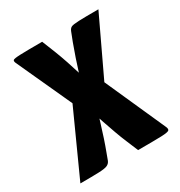

<svg xmlns="http://www.w3.org/2000/svg" viewBox="-127 -589 633 677"><g transform="rotate(-30 189.5 -250.0)"><path d="M7 0 133 -278 191 -319Q191 -319 197.5 -340.5Q204 -362 214 -391.5Q224 -421 233 -445L247 -481Q251 -491 258 -494.5Q265 -498 289 -499Q313 -500 369 -500L235 -217L192 -205Q192 -205 187 -189Q182 -173 174.5 -148Q167 -123 158 -96Q149 -69 141 -48L131 -21Q127 -11 117.5 -6.5Q108 -2 83 -1Q58 0 7 0ZM242 0 222 -48Q213 -69 203.5 -95.5Q194 -122 185.5 -147Q177 -172 171.5 -188.5Q166 -205 166 -205L142 -220L22 -482Q18 -491 21.5 -494.5Q25 -498 51 -499Q77 -500 140 -500L162 -445Q171 -422 181 -392.5Q191 -363 197.5 -341Q204 -319 204 -319L245 -297L367 -24Q373 -12 369 -7Q365 -2 337.5 -1Q310 0 242 0Z"/></g></svg>

Font: Yanone Kaffeesatz ExtraLight
Style: Regular
Weight: 200
Designer: Yanone (Cyrillic: Daniel Pouzeot, Huerta Tipografica, and Cyreal)
Foundry: Yanone
Version: Version 2.003